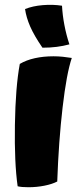

<svg xmlns="http://www.w3.org/2000/svg" viewBox="-20 -772 345 805"><path d="M63 -504Q90 -520 126 -528Q162 -536 204 -536Q224 -536 243.5 -534Q263 -532 281 -529Q259 -464 242.5 -322Q226 -180 220 -11Q199 0 166.5 6.5Q134 13 99 13Q84 13 73 12Q62 11 54 9Q40 -89 42.5 -248Q45 -407 63 -504ZM240 -748Q242 -709 250 -667Q258 -625 271 -586Q245 -579 217.5 -575.5Q190 -572 158 -572Q123 -623 106.5 -661Q90 -699 85 -734Q117 -747 159.5 -750.5Q202 -754 240 -748Z"/></svg>

Font: Atma
Style: Bold
Weight: 700
Designer: Gregori Vincens, Jeremie Hornus, Riccardo Olocco, Yoann Minet.
Foundry: black foundry
Version: Version 1.102;PS 1.100;hotconv 1.0.86;makeotf.lib2.5.63406